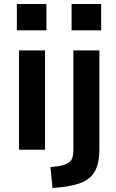

<svg xmlns="http://www.w3.org/2000/svg" viewBox="-20 -755 586 968"><path d="M65 -602V-735H214V-602ZM76 0V-501H207V0ZM341 -602V-735H490V-602ZM245 193 234 87 279 82Q312 77 331 61.5Q350 46 350 0V-501H481V-3Q481 41 472 74.5Q463 108 442.5 131Q422 154 386 167.5Q350 181 296 188Z"/></svg>

Font: Nunito Sans 7pt SemiCondensed
Style: Bold
Weight: 700
Width: 4
Designer: Vernon Adams
Foundry: Vernon Adams
Version: Version 3.101;gftools[0.9.27]